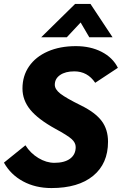

<svg xmlns="http://www.w3.org/2000/svg" viewBox="-20 -944 618 974"><path d="M0 -119 109 -207Q134 -167 174.5 -142.5Q215 -118 256 -118Q307 -118 335.5 -139Q364 -160 364 -198Q364 -220 343.5 -238.5Q323 -257 262 -290Q173 -339 133.5 -387.5Q94 -436 94 -495Q94 -559 127.5 -607.5Q161 -656 222.5 -683Q284 -710 365 -710Q439 -710 495.5 -681Q552 -652 578 -600L463 -524Q424 -582 357 -582Q312 -582 285 -563.5Q258 -545 258 -514Q258 -491 286 -469Q314 -447 391 -409Q464 -373 496 -330Q528 -287 528 -225Q528 -114 452.5 -52Q377 10 241 10Q160 10 97 -24Q34 -58 0 -119ZM361 -924H439L551 -755H433L389 -830L319 -755H189Z"/></svg>

Font: Sarabun ExtraBold
Style: Italic
Weight: 800
Italic angle: -10°
Designer: Suppakit Chalermlarp | Katatrad Co.,Ltd.
Foundry: Cadson Demak Co.,Ltd.
Version: Version 1.000; ttfautohint (v1.6)